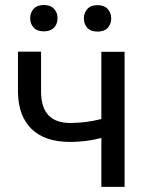

<svg xmlns="http://www.w3.org/2000/svg" viewBox="-20 -731 583 751"><path d="M467.3 0H376.5V-191.4Q316.9 -175.8 254.4 -175.8Q155.3 -175.8 103.3 -226.6Q51.3 -277.3 50.3 -371.1V-528.8H140.6V-368.2Q143.1 -250 254.4 -250Q316.9 -250 376.5 -265.6V-528.3H467.3ZM98.1 -659.7Q98.1 -681.6 111.6 -696.5Q125 -711.4 151.4 -711.4Q177.7 -711.4 191.4 -696.5Q205.1 -681.6 205.1 -659.7Q205.1 -637.7 191.4 -623Q177.7 -608.4 151.4 -608.4Q125 -608.4 111.6 -623Q98.1 -637.7 98.1 -659.7ZM308.1 -658.7Q308.1 -680.7 321.5 -695.8Q335 -710.9 361.3 -710.9Q387.7 -710.9 401.4 -695.8Q415 -680.7 415 -658.7Q415 -636.7 401.4 -622.1Q387.7 -607.4 361.3 -607.4Q335 -607.4 321.5 -622.1Q308.1 -636.7 308.1 -658.7Z"/></svg>

Font: APIMedia Roboto
Style: Regular
Weight: 400
Designer: Google
Version: Version 2.137; 2017